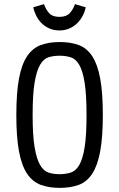

<svg xmlns="http://www.w3.org/2000/svg" viewBox="-20 -901 575 931"><path d="M59.2 -343.2Q59.2 -235.2 72.2 -166.4Q85.2 -97.6 111.5 -58.5Q137.8 -19.4 177.5 -4.7Q217.2 10 269.6 10Q322.8 10 362.2 -4.7Q401.6 -19.4 427.4 -58.9Q453.2 -98.4 465.9 -167.2Q478.6 -236 478.6 -343.2Q478.6 -451.2 465.9 -520Q453.2 -588.8 427.4 -628.2Q401.6 -667.6 362.2 -682.4Q322.8 -697.2 269.6 -697.2Q217.2 -697.2 177.5 -682.4Q137.8 -667.6 111.5 -628.6Q85.2 -589.6 72.2 -520.8Q59.2 -452 59.2 -343.2ZM138.2 -343Q138.2 -443.4 147.8 -500.9Q157.4 -558.4 174.7 -587.4Q192 -616.4 216.1 -623.6Q240.2 -630.8 269 -630.8Q298.6 -630.8 323 -623.2Q347.4 -615.6 364.3 -586.5Q381.2 -557.4 390.4 -500Q399.6 -442.6 399.6 -342.8Q399.6 -244.2 390.4 -187Q381.2 -129.8 364.4 -101Q347.6 -72.2 323.2 -64.3Q298.8 -56.4 269 -56.4Q240 -56.4 215.9 -63.9Q191.8 -71.4 174.6 -100.7Q157.4 -130 147.8 -187.2Q138.2 -244.4 138.2 -343ZM268.4 -753.4Q295.8 -753.4 317.9 -763.6Q340 -773.8 355.7 -789.8Q371.4 -805.8 381.7 -825.8Q392 -845.8 395.6 -865.6L343.6 -881Q333.8 -853.4 317.2 -836.3Q300.6 -819.2 268 -819.2Q235.2 -819.2 219.1 -836.3Q203 -853.4 193.2 -881L141 -865.6Q145.4 -845.8 155.2 -825.7Q165 -805.6 180.6 -789.7Q196.2 -773.8 218.3 -763.6Q240.4 -753.4 268.4 -753.4Z"/></svg>

Font: Secuela Light
Style: Regular
Weight: 300
Designer: Fernando Haro
Foundry: deFharo
Version: Version 1.708